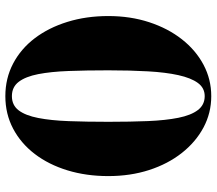

<svg xmlns="http://www.w3.org/2000/svg" viewBox="-66 -734 810 718"><g transform="rotate(90 339.0 -375.0)"><path d="M339.5 10Q273 10 217.8 -19Q162.5 -48 123 -100Q83.5 -152 61.8 -222.2Q40 -292.5 40 -375Q40 -457.5 63 -527.8Q86 -598 126.8 -650Q167.5 -702 222 -731Q276.5 -760 339.5 -760Q402.5 -760 456.8 -731Q511 -702 552 -650Q593 -598 615.8 -527.8Q638.5 -457.5 638.5 -375Q638.5 -292.5 617 -222.2Q595.5 -152 555.8 -100Q516 -48 461 -19Q406 10 339.5 10ZM339.5 -14.5Q373.5 -14.5 392.8 -40Q412 -65.5 421.2 -113Q430.5 -160.5 433 -226.8Q435.5 -293 435.5 -375Q435.5 -457 432.8 -523.2Q430 -589.5 420.5 -637Q411 -684.5 391.5 -710Q372 -735.5 339.5 -735.5Q309 -735.5 290.2 -710Q271.5 -684.5 261 -637Q250.5 -589.5 246.8 -523.2Q243 -457 243 -375Q243 -293 245.5 -226.8Q248 -160.5 257.2 -113Q266.5 -65.5 286 -40Q305.5 -14.5 339.5 -14.5Z"/></g></svg>

Font: Bodoni Moda 9pt ExtraBold
Style: Regular
Weight: 800
Designer: Owen Earl
Foundry: indestructible type
Version: Version 2.005